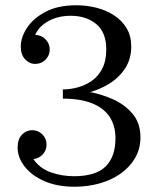

<svg xmlns="http://www.w3.org/2000/svg" viewBox="-20 -700 590 730"><path d="M263 10Q198 10 149.5 -11Q101 -32 74 -66.5Q47 -101 47 -139L107 -95Q132 -59 174 -44.5Q216 -30 261 -30Q344 -30 381.5 -67Q419 -104 419 -174Q419 -222 397 -255.5Q375 -289 330.5 -307Q286 -325 219 -325V-360Q260 -360 310.5 -352Q361 -344 407.5 -323.5Q454 -303 484 -267.5Q514 -232 514 -178Q514 -134 493.5 -99Q473 -64 438 -39.5Q403 -15 358 -2.5Q313 10 263 10ZM107 -95 47 -139Q47 -171 63.5 -188Q80 -205 102 -205Q125 -205 141 -189Q157 -173 157 -150Q157 -128 142 -112.5Q127 -97 107 -95ZM114 -457Q92 -457 75.5 -474.5Q59 -492 59 -523L114 -567Q130 -567 142 -559.5Q154 -552 161.5 -539.5Q169 -527 169 -512Q169 -489 153 -473Q137 -457 114 -457ZM219 -335V-360Q246 -360 274.5 -367.5Q303 -375 328 -392Q353 -409 368.5 -438.5Q384 -468 384 -512Q384 -577 346 -608.5Q308 -640 249 -640Q200 -640 163.5 -619.5Q127 -599 114 -567L59 -523Q59 -558 82.5 -594Q106 -630 153 -655Q200 -680 270 -680Q310 -680 347 -670.5Q384 -661 414 -641.5Q444 -622 461.5 -592.5Q479 -563 479 -523Q479 -476 456 -440.5Q433 -405 395 -381.5Q357 -358 311 -346.5Q265 -335 219 -335Z"/></svg>

Font: Brygada 1918
Style: Regular
Weight: 400
Designer: Mateusz Machalski | Borys Kosmynka | Przemek Hoffer
Foundry: NIEPODLEGLA 2018
Version: Version 3.006